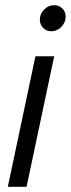

<svg xmlns="http://www.w3.org/2000/svg" viewBox="-20 -717 272 737"><path d="M177 -597Q158 -597 145.5 -610Q133 -623 133 -642Q133 -664 149.5 -680.5Q166 -697 188 -697Q207 -697 219.5 -684.5Q232 -672 232 -653Q232 -631 215.5 -614Q199 -597 177 -597ZM10 0 116 -501H188L82 0Z"/></svg>

Font: Red Hat Display
Style: Italic
Weight: 400
Italic angle: -12°
Designer: Pentagram, MCKL
Foundry: Pentagram, MCKL
Version: Version 1.023; ttfautohint (v1.8.3)